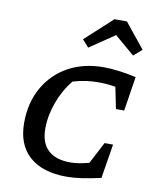

<svg xmlns="http://www.w3.org/2000/svg" viewBox="-86 -838 757 914"><g transform="rotate(10 292.0 -381.0)"><path d="M298 8Q182 8 118.5 -48Q55 -104 55 -210Q55 -307 96.5 -380.5Q138 -454 211.5 -495Q285 -536 383 -536Q415 -536 455.5 -531Q496 -526 540 -516L514 -350H474L453 -454Q414 -461 371 -461Q341 -461 311 -457Q281 -453 248 -443Q207 -394 183 -328.5Q159 -263 159 -200Q159 -132 196 -97Q233 -62 304 -62Q341 -62 394 -76L449 -181H490L463 -15Q408 -3 369.5 2.5Q331 8 298 8ZM453 -770 550 -650 510 -615 414 -697 293 -615 262 -650 393 -770Z"/></g></svg>

Font: Piazzolla SC Medium
Style: Italic
Weight: 500
Italic angle: -11.3°
Designer: Juan Pablo del Peral
Foundry: Huerta Tipografica
Version: Version 1.330